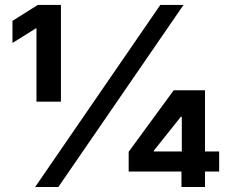

<svg xmlns="http://www.w3.org/2000/svg" viewBox="-20 -747 919 767"><path d="M494 -140.6 674 -386.4H799V-142H855.5V-61.8H799V0H704.9V-61.8H494ZM120.4 0 620.4 -727.3H713.1L213.1 0ZM131 -727.3H223.4V-340.9H125.7V-633.5H122.9L29.8 -575.3V-663.7ZM706.3 -142V-280.5H702.4L594.5 -145.2V-142Z"/></svg>

Font: Cannonade
Style: Bold
Weight: 700
Designer: Rasmus Andersson
Foundry: rsms
Version: Version 3.012;git-f93a4a705